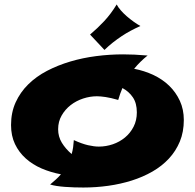

<svg xmlns="http://www.w3.org/2000/svg" viewBox="-20 -817 880 866"><path d="M646 -566.9Q628.9 -553.2 613.8 -538.3Q598.6 -523.4 585 -506.8Q630.9 -498 671.9 -478.8Q712.9 -459.5 743.2 -430.2Q773.4 -400.9 791.3 -362.1Q809.1 -323.2 809.1 -275.9Q809.1 -222.2 791.3 -179Q773.4 -135.7 741.9 -101.8Q710.4 -67.9 667.5 -43.2Q624.5 -18.6 574.2 -2.7Q523.9 13.2 468.3 21Q412.6 28.8 356 28.8Q335.9 28.8 314.5 28.1Q293 27.3 272.7 25.9Q252.4 24.4 235.1 21.7Q217.8 19 206.1 15.1Q219.7 3.9 232.2 -7.6Q244.6 -19 254.9 -30.8Q208.5 -39.6 167.7 -57.1Q127 -74.7 96.2 -102.3Q65.4 -129.9 47.6 -167.2Q29.8 -204.6 29.8 -252.9Q29.8 -309.6 50.5 -355.2Q71.3 -400.9 107.4 -436.5Q143.6 -472.2 192.4 -497.6Q241.2 -522.9 297.4 -539.6Q353.5 -556.2 414.3 -564Q475.1 -571.8 535.2 -571.8Q560.1 -571.8 586.2 -570.6Q612.3 -569.3 641.1 -566.9ZM597.2 -310.1Q597.2 -351.6 579.3 -377.9Q561.5 -404.3 532.2 -419.9Q526.9 -407.2 522 -393.8Q517.1 -380.4 513.2 -366.2Q479 -376 455.8 -379.4Q432.6 -382.8 417 -382.8Q386.2 -382.8 355 -372.6Q323.7 -362.3 298.8 -343Q273.9 -323.7 258.1 -296.1Q242.2 -268.6 242.2 -233.9Q242.2 -200.7 259 -173.1Q275.9 -145.5 303.2 -122.1Q307.6 -137.2 309.8 -152.8Q312 -168.5 313 -185.1Q349.1 -168.5 377 -162.1Q404.8 -155.8 425.8 -155.8Q458 -155.8 488.8 -166.3Q519.5 -176.8 543.7 -196.8Q567.9 -216.8 582.5 -245.4Q597.2 -273.9 597.2 -310.1ZM613.3 -699.7Q590.3 -689.5 569.3 -678.2Q548.3 -667 528.6 -653.8Q508.8 -640.6 489.5 -625.5Q470.2 -610.4 451.2 -591.8L386.2 -661.1Q419.9 -689.5 450.2 -721.9Q480.5 -754.4 506.3 -796.9Q512.7 -784.2 524.9 -770.3Q537.1 -756.3 552 -743.4Q566.9 -730.5 583 -719Q599.1 -707.5 613.3 -699.7Z"/></svg>

Font: Shojumaru
Style: Regular
Weight: 400
Version: Version 1.001